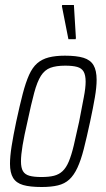

<svg xmlns="http://www.w3.org/2000/svg" viewBox="-20 -741 425 769"><path d="M147 8Q100 8 72.5 0Q45 -8 32.5 -28.5Q20 -49 20 -85Q20 -114 26.5 -155.5Q33 -197 45 -254Q59 -319 71 -365Q83 -411 96.5 -441Q110 -471 129 -487.5Q148 -504 175 -511Q202 -518 240 -518Q287 -518 314.5 -509.5Q342 -501 354.5 -480Q367 -459 367 -421Q367 -392 360 -351Q353 -310 341 -254Q327 -189 315.5 -144Q304 -99 290 -69Q276 -39 257.5 -22Q239 -5 212 1.5Q185 8 147 8ZM146 -32Q176 -32 196 -37Q216 -42 230.5 -55.5Q245 -69 255.5 -94Q266 -119 275.5 -158.5Q285 -198 297 -254Q308 -312 315.5 -350.5Q323 -389 323 -414Q323 -440 315 -454Q307 -468 289 -473Q271 -478 241 -478Q205 -478 182 -469.5Q159 -461 144 -437.5Q129 -414 117 -369.5Q105 -325 90 -254Q77 -198 70.5 -159Q64 -120 64 -95Q64 -69 72 -55.5Q80 -42 98 -37Q116 -32 146 -32ZM254 -584 228 -716 229 -721H276L284 -589L283 -584Z"/></svg>

Font: Saira Condensed ExtraLight
Style: Italic
Weight: 250
Width: 3
Italic angle: -12°
Designer: Hector Gatti with collaboration of the Omnibus-Type team
Foundry: Omnibus-Type
Version: Version 1.101